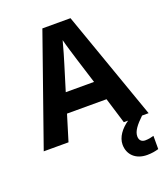

<svg xmlns="http://www.w3.org/2000/svg" viewBox="-168 -883 1027 1187"><g transform="rotate(-20 345.0 -289.5)"><path d="M527 -51H555C507 -18 472 28 472 77C472 143 519 189 594 189C626 189 649 184 670 178V91C657 95 635 100 614 100C591 100 575 87 575 60C575 26 602 -8 647 -51H690L437 -768H252L0 -51H163L215 -221H475ZM387 -514 439 -348H253L304 -514C311 -536 335 -617 345 -657C355 -617 377 -547 387 -514Z"/></g></svg>

Font: Noto Sans Tamil UI
Style: Bold
Weight: 700
Designer: Jelle Bosma - Monotype Design Team
Foundry: Monotype Imaging Inc.
Version: Version 2.004